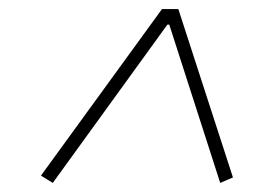

<svg xmlns="http://www.w3.org/2000/svg" viewBox="-20 -718 580 422"><path d="M464 -316 352 -664H348L96 -316L70 -332L336 -698H372L492 -328Z"/></svg>

Font: IBM Plex Sans Condensed ExtraLight
Style: Italic
Weight: 200
Width: 3
Italic angle: -11°
Designer: Mike Abbink, Paul van der Laan, Pieter van Rosmalen
Foundry: Bold Monday
Version: Version 1.3